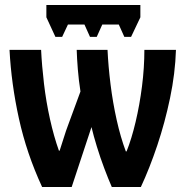

<svg xmlns="http://www.w3.org/2000/svg" viewBox="-20 -746 749 766"><path d="M540 -726V-677L503 -599H476L454 -648H388L366 -599H339L317 -648H251L228 -599H201L165 -677V-726ZM682 -547Q679 -453 658.5 -355Q638 -257 607.5 -166Q577 -75 542 0H426Q412 -32 396 -74.5Q380 -117 366.5 -161Q353 -205 345 -239L266 0H148Q86 -134 55.5 -273Q25 -412 18 -547H144Q147 -484 155.5 -412Q164 -340 179.5 -270.5Q195 -201 215 -145H218Q225 -166 234.5 -196.5Q244 -227 251 -245L301 -381Q294 -426 290.5 -469.5Q287 -513 286 -547H409Q412 -482 421 -409.5Q430 -337 445.5 -267.5Q461 -198 482 -142H485Q505 -192 521 -259.5Q537 -327 546.5 -401.5Q556 -476 556 -547Z"/></svg>

Font: Noto Sans ExtraCondensed
Style: Bold
Weight: 700
Width: 2
Designer: Monotype Design Team
Foundry: Monotype Imaging Inc.
Version: Version 2.013; ttfautohint (v1.8.4.7-5d5b)